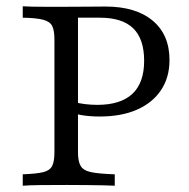

<svg xmlns="http://www.w3.org/2000/svg" viewBox="-20 -591 600 611"><path d="M52.4 0V-36.3Q96 -37.9 117.3 -43.1Q138.7 -48.4 146 -62.9Q153.2 -77.4 153.2 -105.6V-465.3Q153.2 -494.4 146 -508.5Q138.7 -522.6 117.3 -528.2Q96 -533.9 52.4 -534.7V-571Q64.5 -570.2 82.7 -569.8Q100.8 -569.4 126.2 -569.4Q151.6 -569.4 182.3 -569.4Q228.2 -569.4 263.7 -569.8Q299.2 -570.2 315.3 -570.2Q412.1 -570.2 465.7 -525.4Q519.4 -480.6 519.4 -400Q519.4 -344.4 492.3 -304Q465.3 -263.7 415.7 -241.9Q366.1 -220.2 296.8 -220.2Q281.5 -220.2 266.1 -221.4Q250.8 -222.6 237.5 -225Q224.2 -227.4 213.7 -230.6V-266.9Q230.6 -262.1 250.4 -259.7Q270.2 -257.3 289.5 -257.3Q363.7 -257.3 401.2 -292.3Q438.7 -327.4 438.7 -397.6Q438.7 -466.9 404 -500.8Q369.4 -534.7 297.6 -534.7H228.2V-105.6Q228.2 -77.4 236.7 -62.9Q245.2 -48.4 270.2 -43.1Q295.2 -37.9 345.2 -36.3V0Q332.3 -0.8 310.5 -1.2Q288.7 -1.6 259.3 -2Q229.8 -2.4 192.7 -2.4Q142.7 -2.4 107.7 -2Q72.6 -1.6 52.4 0Z"/></svg>

Font: Playfair 9pt Light
Style: Regular
Weight: 300
Designer: Claus Eggers Sørensen
Foundry: Claus Eggers Sørensen
Version: Version 2.001;gftools[0.9.30]